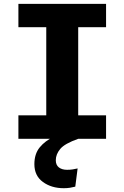

<svg xmlns="http://www.w3.org/2000/svg" viewBox="-20 -731 655 1011"><path d="M538.5 -710.8V-587.7H391.8V-123.6H538.5V0H76.9V-123.6H223.6V-587.7H76.9V-710.8ZM373.8 -52.8 391.8 0Q320.5 25.1 297.2 53.3Q273.8 81.5 273.8 112.8Q273.8 137.9 290 150.5Q306.2 163.1 333.3 163.1Q349.7 163.1 362.8 161Q375.9 159 388.7 155.9L376.4 251.8Q362.6 255.4 348.2 257.7Q333.8 260 315.9 260Q250.8 260 205.9 227.2Q161 194.4 161 133.3Q161 79.5 189.2 44.9Q217.4 10.3 265.9 -12.3Q314.4 -34.9 373.8 -52.8Z"/></svg>

Font: FiraCode Nerd Font Mono
Style: Bold
Weight: 700
Monospace: yes
Designer: Carrois Corporate, Edenspiekermann AG, Nikita Prokopov
Foundry: Carrois Corporate, Edenspiekermann AG, Nikita Prokopov
Version: Version 6.002;Nerd Fonts 3.3.0